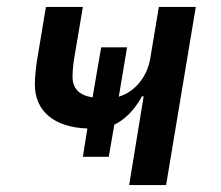

<svg xmlns="http://www.w3.org/2000/svg" viewBox="-20 -536 640 556"><path d="M354 0H461L547 -516H440L415 -366C407 -319 376 -272 324 -256L348 -399H273L248 -254C209 -260 190 -280 190 -314C190 -325 191 -341 194 -362L220 -516H113L86 -354C83 -331 81 -310 81 -291C81 -215 136 -167 233 -164L220 -82H295L311 -175C343 -190 371 -220 391 -257H396Z"/></svg>

Font: IBM Mono Medium
Style: Italic
Weight: 500
Italic angle: -9°
Monospace: yes
Designer: Mike Abbink, Paul van der Laan, Pieter van Rosmalen
Foundry: Bold Monday
Version: Version 2.3